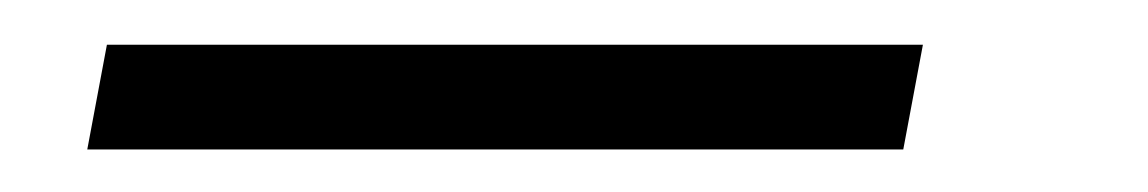

<svg xmlns="http://www.w3.org/2000/svg" viewBox="-20 -284 526 88"><path d="M20 -215.5 29 -263.5H403L394 -215.5Z"/></svg>

Font: Anybody ExtraExpanded Light
Style: Italic
Weight: 300
Width: 8
Italic angle: -10°
Designer: Tyler Finck
Foundry: Etcetera Type Company
Version: Version 1.010; ttfautohint (v1.8.3) -l 8 -r 50 -G 200 -x 14 